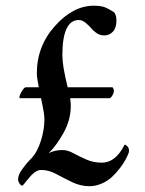

<svg xmlns="http://www.w3.org/2000/svg" viewBox="-20 -641 504 669"><path d="M306.6 -621.1Q330.1 -621.1 343.8 -616.2Q357.4 -611.3 377 -598.6Q385.7 -589.8 385.7 -569.3Q385.7 -543.9 373.5 -530.8Q361.3 -517.6 343.8 -517.6Q335 -517.6 327.6 -520Q320.3 -522.5 313 -528.3Q305.7 -534.2 303.2 -536.6Q300.8 -539.1 293 -547.9Q283.2 -557.6 279.8 -560.5Q276.4 -563.5 269.5 -567.4Q262.7 -571.3 254.9 -571.3Q197.3 -571.3 197.3 -448.2Q197.3 -411.1 215.8 -336.9H372.1Q379.9 -327.1 375 -315.4Q370.1 -303.7 363.3 -298.8H224.6Q226.6 -284.2 226.6 -271.5Q226.6 -222.7 200.7 -176.8Q174.8 -130.9 149.4 -107.4Q170.9 -118.2 198.2 -118.2Q215.8 -118.2 236.3 -106.9Q256.8 -95.7 281.2 -85Q305.7 -74.2 335 -74.2Q382.8 -74.2 414.1 -136.7Q416 -137.7 421.4 -133.3Q426.8 -128.9 427.7 -125Q430.7 -119.1 428.7 -109.4Q424.8 -98.6 417.5 -85Q410.2 -71.3 397.5 -54.7Q384.8 -38.1 370.1 -24.4Q355.5 -10.7 334.5 -1.5Q313.5 7.8 292 7.8Q260.7 7.8 231.4 -6.3Q202.1 -20.5 175.8 -34.7Q149.4 -48.8 124 -48.8Q111.3 -48.8 99.6 -39.6Q87.9 -30.3 75.2 -14.2Q62.5 2 58.6 5.9Q52.7 5.9 47.9 -1.5Q43 -8.8 43 -15.6Q43 -23.4 46.4 -32.2Q49.8 -41 56.6 -50.3Q63.5 -59.6 68.4 -65.9Q73.2 -72.3 81.5 -81.1Q89.8 -89.8 91.8 -91.8Q110.4 -112.3 122.6 -150.9Q134.8 -189.5 134.8 -226.6Q134.8 -244.1 123 -298.8H48.8Q44.9 -302.7 54.2 -319.8Q63.5 -336.9 70.3 -336.9H115.2Q108.4 -371.1 108.4 -382.8Q107.4 -478.5 170.9 -549.8Q234.4 -621.1 306.6 -621.1Z"/></svg>

Font: Crimson
Style: Semibold
Weight: 600
Version: Version 0.8